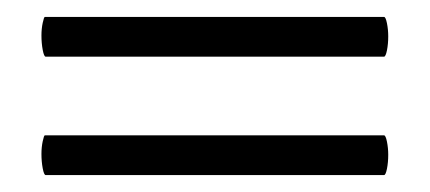

<svg xmlns="http://www.w3.org/2000/svg" viewBox="-20 -303 508 227"><path d="M29 -121Q29 -129 30.5 -136Q32 -143 33 -143H434Q436 -143 437.5 -135.5Q439 -128 439 -120Q439 -111 437.5 -103.5Q436 -96 434 -96H34Q32 -96 30.5 -104Q29 -112 29 -121ZM29 -261Q29 -269 30.5 -276Q32 -283 33 -283H434Q436 -283 437.5 -275.5Q439 -268 439 -260Q439 -251 437.5 -243.5Q436 -236 434 -236H34Q32 -236 30.5 -244Q29 -252 29 -261Z"/></svg>

Font: Cormorant Garamond
Style: Bold
Weight: 700
Designer: Christian Thalmann (Catharsis Fonts)
Foundry: Catharsis Fonts
Version: Version 4.000